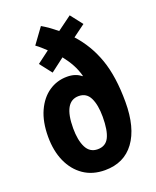

<svg xmlns="http://www.w3.org/2000/svg" viewBox="-144 -850 768 944"><g transform="rotate(-20 240.5 -377.5)"><path d="M186 -764Q221 -744 262 -710L337 -765L386 -702L322 -655Q385 -586 417 -495Q449 -404 449 -271Q449 -137 395 -63.5Q341 10 241 10Q176 10 129.5 -22Q83 -54 58 -110Q33 -166 33 -240Q33 -318 58 -373Q83 -428 125.5 -457Q168 -486 221 -486Q266 -486 294 -462L296 -464Q287 -497 271.5 -525.5Q256 -554 233 -583L162 -529L113 -592L177 -640Q163 -653 152 -663Q141 -673 127 -683ZM242 -377Q163 -377 163 -237Q163 -174 182 -136.5Q201 -99 242 -99Q284 -99 301.5 -134.5Q319 -170 319 -241Q319 -303 301 -340Q283 -377 242 -377Z"/></g></svg>

Font: Noto Sans Sinhala ExtraCondensed
Style: Bold
Weight: 700
Width: 2
Designer: Jelle Bosma - Monotype Design Team
Foundry: Monotype Imaging Inc.
Version: Version 2.006; ttfautohint (v1.8.4.7-5d5b)